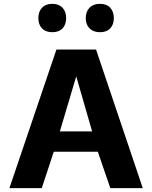

<svg xmlns="http://www.w3.org/2000/svg" viewBox="-20 -965 781 985"><path d="M28.3 0 269.5 -710.9H472.7L712.4 0H545.9L481.9 -186.5H255.9L194.3 0ZM287.1 -291H452.6L371.1 -573.2ZM492.7 -799.8Q459 -799.8 439.5 -819.3Q419.9 -838.9 419.9 -872.1Q419.9 -905.3 439.2 -925.3Q458.5 -945.3 492.7 -945.3Q526.9 -945.3 545.4 -925.3Q564 -905.3 564 -872.1Q564 -838.9 545.4 -819.3Q526.9 -799.8 492.7 -799.8ZM248.5 -799.8Q214.4 -799.8 195.6 -819.3Q176.8 -838.9 176.8 -872.1Q176.8 -905.3 195.6 -925.3Q214.4 -945.3 248.5 -945.3Q282.2 -945.3 300.8 -925.3Q319.3 -905.3 319.3 -872.1Q319.3 -838.9 300.8 -819.3Q282.2 -799.8 248.5 -799.8Z"/></svg>

Font: Comme
Style: Bold
Weight: 700
Version: Version 1.000;gftools[0.9.27]